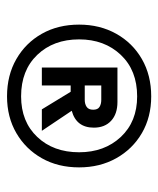

<svg xmlns="http://www.w3.org/2000/svg" viewBox="28 -780 450 546"><g transform="rotate(90 253.0 -507.0)"><path d="M254 -302Q194 -302 148 -328.5Q102 -355 76 -401Q50 -447 50 -507Q50 -566 76 -612.5Q102 -659 148 -685.5Q194 -712 254 -712Q313 -712 358.5 -685.5Q404 -659 430 -612.5Q456 -566 456 -507Q456 -447 430 -401Q404 -355 358.5 -328.5Q313 -302 254 -302ZM254 -342Q326 -342 369.5 -388Q413 -434 413 -507Q413 -579 369.5 -625.5Q326 -672 254 -672Q180 -672 136 -625.5Q92 -579 92 -507Q92 -434 136 -388Q180 -342 254 -342ZM172 -401V-616H270Q304 -616 323.5 -598Q343 -580 343 -549Q343 -499 295 -486L352 -401H291L241 -483H223V-401ZM223 -523H264Q276 -523 284 -528.5Q292 -534 292 -547Q292 -560 284 -565Q276 -570 264 -570H223Z"/></g></svg>

Font: DM Sans Medium
Style: Regular
Weight: 500
Designer: Colophon Foundry, Jonny Pinhorn
Foundry: Colophon Foundry
Version: Version 4.004; ttfautohint (v1.8.4.7-5d5b)